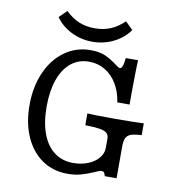

<svg xmlns="http://www.w3.org/2000/svg" viewBox="-84 -820 831 906"><g transform="rotate(10 331.5 -367.0)"><path d="M66.9 -277.4Q66.9 -365.3 97.6 -434.7Q128.2 -504 182.7 -543.1Q237.1 -582.3 306.5 -582.3Q350 -582.3 378.2 -569.4Q406.5 -556.5 433.9 -535.5Q440.3 -530.6 446.4 -526.6Q452.4 -522.6 456.5 -522.6Q463.7 -522.6 468.5 -535.5Q473.4 -548.4 475.8 -574.2H534.7Q533.1 -546.8 532.7 -511.3Q532.3 -475.8 531.5 -427.4V-361.3H472.6Q465.3 -411.3 442.7 -448.8Q420.2 -486.3 385.5 -506.9Q350.8 -527.4 308.9 -527.4Q258.9 -527.4 222.6 -498Q186.3 -468.5 166.9 -413.7Q147.6 -358.9 147.6 -284.7Q147.6 -208.9 167.7 -154.8Q187.9 -100.8 225.8 -72.2Q263.7 -43.5 316.9 -43.5Q355.6 -43.5 387.5 -56.5Q419.4 -69.4 437.9 -91.5Q456.5 -113.7 456.5 -140.3V-185.5Q456.5 -201.6 446.4 -210.9Q436.3 -220.2 412.1 -224.2Q387.9 -228.2 342.7 -229V-285.5Q371.8 -283.1 479 -283.1Q557.3 -283.1 612.9 -285.5V-229Q579 -227.4 562.1 -221.4Q545.2 -215.3 538.3 -201.2Q531.5 -187.1 531.5 -159.7V-8.1H475Q471.8 -20.2 467.7 -25Q463.7 -29.8 456.5 -29.8Q450.8 -29.8 442.3 -26.6Q433.9 -23.4 423.4 -18.5Q391.9 -4.8 363.7 3.2Q335.5 11.3 299.2 11.3Q229.8 11.3 177.4 -24.6Q125 -60.5 96 -125.8Q66.9 -191.1 66.9 -277.4ZM129.8 -709.7 166.1 -745.2Q196.8 -715.3 230.6 -701.2Q264.5 -687.1 306.5 -687.1Q348.4 -687.1 382.3 -701.2Q416.1 -715.3 446.8 -745.2L483.1 -709.7Q454.8 -669.4 407.7 -646Q360.5 -622.6 306.5 -622.6Q252.4 -622.6 205.2 -646Q158.1 -669.4 129.8 -709.7Z"/></g></svg>

Font: Playfair Micro SmCond SmLight
Style: Regular
Weight: 360
Width: 4
Designer: Claus Eggers Sørensen
Foundry: Claus Eggers Sørensen
Version: Version 2.100;Glyphs 3.2 (3219)